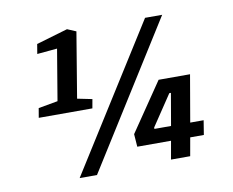

<svg xmlns="http://www.w3.org/2000/svg" viewBox="-72 -716 994 818"><g transform="rotate(-10 425.0 -307.0)"><path d="M321 -312 314 -273H82L89 -314L173 -329L210 -550L123 -542L130 -584L266 -624L304 -608L257 -325ZM762 -79H703L689 0H606L620 -79H474L470 -134L613 -344H749L714 -141H772ZM631 -141 655 -280H648L559 -147V-141ZM602 -614H676L284 10H209Z"/></g></svg>

Font: Grenze Medium
Style: Italic
Weight: 500
Italic angle: -10°
Designer: Renata Polastri
Foundry: Omnibus-Type
Version: Version 1.002; ttfautohint (v1.8)